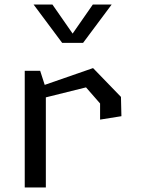

<svg xmlns="http://www.w3.org/2000/svg" viewBox="-20 -826 640 846"><path d="M421 -299V-370L359 -441L182 -397V0H89V-514H157L177 -452L390 -526L513 -399L515 -314ZM128 -806 254 -637H346L472 -806H389L300 -678L211 -806Z"/></svg>

Font: Moralerspace Krypton JPDOC
Style: Regular
Weight: 400
Version: v0.0.6; ttfautohint (v1.8.4.7-5d5b-dirty) -l 6 -r 45 -G 200 